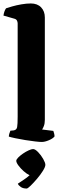

<svg xmlns="http://www.w3.org/2000/svg" viewBox="-25 -820 351 1109"><path d="M216 0Q204 0 178 -3Q152 -6 121 -11Q90 -16 64 -21.5Q38 -27 26 -31Q26 -38 29 -48.5Q32 -59 35 -65L55 -67Q71 -70 74 -86Q77 -102 77 -147V-685Q77 -693 73 -701Q69 -709 58 -712L-5 -730Q-3 -745 1.5 -756Q6 -767 10 -772Q21 -776 45.5 -783Q70 -790 99 -795Q128 -800 153 -800Q191 -800 212.5 -777.5Q234 -755 234 -719V-128Q234 -107 228.5 -92.5Q223 -78 218 -72L283 -64Q285 -59 287.5 -49.5Q290 -40 290 -32Q281 -20 257.5 -10Q234 0 216 0ZM129 269Q108 269 95 260Q82 251 78 241Q94 230 112.5 218Q131 206 146 192Q130 185 112 169Q94 153 81.5 136Q69 119 69 109Q69 101 80.5 89.5Q92 78 108 67Q124 56 140.5 48.5Q157 41 166 41Q178 41 195 58.5Q212 76 224.5 98Q237 120 237 132Q237 144 223 166.5Q209 189 189 212.5Q169 236 152 252.5Q135 269 129 269Z"/></svg>

Font: Texturina ExtraBold
Style: Regular
Weight: 800
Designer: Guillermo Torres Carreño
Foundry: Omnibus-Type
Version: Version 1.002; ttfautohint (v1.8.3)